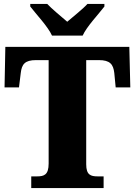

<svg xmlns="http://www.w3.org/2000/svg" viewBox="-20 -951 681 971"><path d="M243 -771H398C418 -816 479 -880 508 -918V-931H422C403 -909 348 -865 320 -841C292 -865 239 -909 219 -931H133V-918C162 -880 223 -816 243 -771ZM138 0H504V-59H474C439 -59 416 -66 416 -120V-647H480C536 -647 553 -626 558 -582L565 -509H639L634 -714H7L3 -509H76L85 -582C90 -626 106 -647 162 -647H226V-124C226 -67 203 -59 168 -59H138Z"/></svg>

Font: Noto Serif Devanagari SemiCondensed Black
Style: Regular
Weight: 900
Width: 4
Designer: Universal Thirst, Indian Type Foundry and the Monotype Design Team
Foundry: Monotype Imaging Inc.
Version: Version 2.004